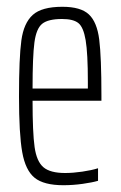

<svg xmlns="http://www.w3.org/2000/svg" viewBox="-20 -538 356 566"><path d="M279 -241H76Q76 -147 82 -104.5Q88 -62 108 -45Q128 -28 172 -28Q195 -28 222.5 -32Q250 -36 269 -42V-5Q252 0 223.5 4Q195 8 167 8Q109 8 82 -14Q55 -36 45.5 -89.5Q36 -143 36 -254Q36 -368 43 -419Q50 -470 76.5 -494Q103 -518 164 -518Q218 -518 242 -495.5Q266 -473 272.5 -421.5Q279 -370 279 -256ZM76 -277H239V-297Q239 -381 232.5 -419.5Q226 -458 211 -470Q196 -482 163 -482Q122 -482 104.5 -468Q87 -454 81.5 -413Q76 -372 76 -277Z"/></svg>

Font: Saira Ultra Condensed ExLight
Style: Regular
Weight: 200
Width: 1
Designer: Hector Gatti with collaboration of the Omnibus-Type team
Foundry: Omnibus-Type
Version: Version 1.001; ttfautohint (v1.8)